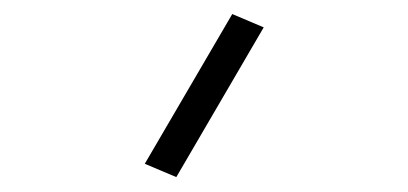

<svg xmlns="http://www.w3.org/2000/svg" viewBox="-20 -129 570 268"><path d="M226.1 118.2 182.1 99.6 304.2 -109.4 348.1 -90.8Z"/></svg>

Font: AzarMehrMonospaced
Style: SerifBold
Weight: 1
Designer: Amin Abedi
Version: Version 1.00